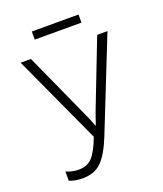

<svg xmlns="http://www.w3.org/2000/svg" viewBox="-156 -958 911 1070"><g transform="rotate(-20 300.0 -423.0)"><path d="M70 -4V-59Q105 -43 145 -43Q196 -43 226 -76Q256 -109 285 -187L43 -714H104L286 -312Q299 -284 315 -242H317Q332 -288 340 -309L497 -714H558L342 -171Q305 -77 263 -33.5Q221 10 149 10Q105 10 70 -4ZM161 -856H438V-808H161Z"/></g></svg>

Font: Noto Sans Mono UI Light
Style: Regular
Weight: 300
Monospace: yes
Designer: Monotype Design team
Foundry: Monotype Imaging Inc.
Version: Version 1.000